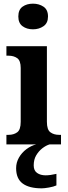

<svg xmlns="http://www.w3.org/2000/svg" viewBox="-20 -788 370 1048"><path d="M160 -628Q126 -628 103 -645Q80 -662 80 -698Q80 -735 103 -751.5Q126 -768 160 -768Q193 -768 217.5 -751.5Q242 -735 242 -698Q242 -662 217.5 -645Q193 -628 160 -628ZM15 0V-52H27Q55 -52 74 -66Q93 -80 93 -123V-417Q93 -457 74 -470.5Q55 -484 27 -484H15V-536H236V-123Q236 -80 255 -66Q274 -52 302 -52H313V0ZM208 240Q139 240 103.5 213.5Q68 187 68 130Q68 99 83.5 72Q99 45 124.5 26Q150 7 178 0H251Q231 6 211 21.5Q191 37 177.5 60Q164 83 164 115Q164 143 182.5 156Q201 169 229 169Q241 169 256 167Q271 165 288 161V224Q273 231 247.5 235.5Q222 240 208 240Z"/></svg>

Font: Noto Serif Khmer SemiCondensed
Style: Bold
Weight: 700
Width: 4
Designer: Danh Hong and the Monotype Design Team
Foundry: Monotype Imaging Inc.
Version: Version 2.004; ttfautohint (v1.8.4.7-5d5b)